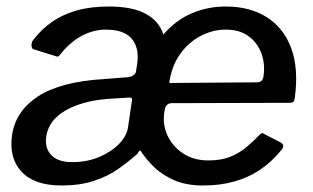

<svg xmlns="http://www.w3.org/2000/svg" viewBox="-20 -560 963 590"><path d="M509 -243Q498 -243 492.5 -237Q487 -231 485 -216Q479 -177 495 -143Q511 -109 543.5 -88Q576 -67 620 -67Q659 -67 687 -78Q715 -89 738 -108.5Q761 -128 781 -149Q786 -152 788 -150.5Q790 -149 796 -146L843 -122Q847 -120 849.5 -115Q852 -110 847 -102Q817 -64 780 -39Q743 -14 699 -2Q655 10 605 10Q551 10 513.5 -7Q476 -24 451.5 -48.5Q427 -73 412 -97Q410 -98 407 -95Q404 -92 403 -88Q376 -64 343.5 -41Q311 -18 268 -4Q225 10 169 10Q86 10 46.5 -32Q7 -74 17 -145Q28 -219 97 -264Q166 -309 299 -317L375 -323Q382 -324 389.5 -328.5Q397 -333 398 -341L402 -366Q408 -415 384 -442Q360 -469 305 -469Q267 -469 230.5 -449.5Q194 -430 163 -390Q158 -385 155.5 -386Q153 -387 146 -389L82 -409Q78 -411 77 -418Q76 -425 79 -433Q104 -467 137.5 -491Q171 -515 214.5 -527.5Q258 -540 314 -540Q387 -540 428 -517.5Q469 -495 482 -454Q520 -498 569 -519Q618 -540 674 -540Q748 -540 800 -507Q852 -474 875 -411.5Q898 -349 886 -260Q885 -251 882 -247.5Q879 -244 867 -244L509 -243ZM674 -469Q633 -469 595.5 -449Q558 -429 532.5 -392.5Q507 -356 500 -305L768 -307Q779 -307 784 -312Q789 -317 790 -328Q795 -364 783 -396.5Q771 -429 743.5 -449Q716 -469 674 -469ZM385 -248Q387 -256 384.5 -258.5Q382 -261 373 -260L310 -256Q258 -252 217 -237Q176 -222 151.5 -198Q127 -174 122 -140Q117 -103 139.5 -81.5Q162 -60 210 -62Q251 -63 287 -78.5Q323 -94 347 -119Q371 -144 374 -173L385 -248Z"/></svg>

Font: Libre Franklin Thin Medium
Style: Italic
Weight: 500
Italic angle: -8°
Version: Version 3.000